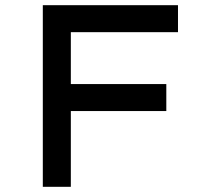

<svg xmlns="http://www.w3.org/2000/svg" viewBox="-20 -720 807 740"><path d="M145 0V-700H253V0ZM186 -292V-396H621V-292ZM194 -596V-700H666V-596Z"/></svg>

Font: Lexend Giga
Style: Regular
Weight: 400
Designer: Bonnie Shaver-Troup, Thomas Jockin
Foundry: Lexend
Version: Version 1.007